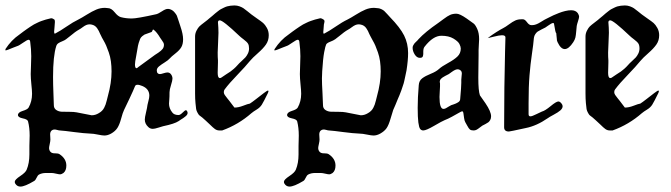

<svg xmlns="http://www.w3.org/2000/svg" viewBox="-20 -479 2462 705"><path d="M487.3 -232.4Q502.9 -244.1 519.5 -255.9Q536.1 -267.6 548.8 -277.3Q550.8 -278.3 561.5 -285.6Q572.3 -293 577.1 -299.3Q582 -305.7 582 -314.5Q582 -318.4 580.1 -322.3Q578.1 -326.2 574.2 -331.5Q570.3 -336.9 568.4 -339.8Q555.7 -361.3 543.9 -370.1Q542 -371.1 541 -369.6Q540 -368.2 539.1 -365.2Q538.1 -362.3 536.1 -361.3Q531.2 -359.4 522.5 -356.4Q513.7 -353.5 510.7 -352.1Q507.8 -350.6 502.4 -346.2Q497.1 -341.8 494.6 -336.4Q492.2 -331.1 489.3 -321.3Q486.3 -311.5 484.4 -297.9Q484.4 -294.9 480 -272.9Q475.6 -251 475.6 -242.2Q475.6 -228.5 481.4 -228.5Q483.4 -228.5 487.3 -232.4ZM177.7 -92.8Q177.7 -81.1 186.5 -75.2Q195.3 -69.3 206.5 -68.8Q217.8 -68.4 234.9 -68.4Q252 -68.4 261.7 -66.4Q315.4 -55.7 316.4 -55.7Q330.1 -55.7 342.8 -63.5Q349.6 -67.4 354.5 -72.3Q359.4 -77.1 362.8 -84Q366.2 -90.8 367.7 -95.2Q369.1 -99.6 372.1 -110.4Q375 -121.1 376 -126Q389.6 -174.8 389.6 -216.8Q389.6 -236.3 387.2 -253.9Q384.8 -271.5 379.4 -286.6Q374 -301.8 370.1 -311Q366.2 -320.3 359.4 -332Q352.5 -343.8 351.6 -346.7Q350.6 -347.7 347.7 -354.5Q344.7 -361.3 342.8 -365.2Q340.8 -369.1 336.9 -375Q333 -380.9 327.6 -384.3Q322.3 -387.7 316.4 -388.7Q313.5 -389.6 308.6 -389.6Q302.7 -389.6 296.9 -387.2Q291 -384.8 283.2 -378.9Q275.4 -373 271.5 -371.1Q262.7 -366.2 254.9 -360.4Q247.1 -354.5 238.3 -347.2Q229.5 -339.8 222.7 -335Q217.8 -331.1 209 -327.6Q200.2 -324.2 194.3 -320.3Q188.5 -316.4 186.5 -309.6Q174.8 -273.4 174.8 -196.3Q174.8 -169.9 176.3 -132.8Q177.7 -95.7 177.7 -92.8ZM0 -293.9V-298.8Q21.5 -332 51.8 -352.5Q55.7 -355.5 65.4 -362.8Q75.2 -370.1 79.1 -372.6Q83 -375 91.3 -380.9Q99.6 -386.7 104.5 -389.2Q109.4 -391.6 117.2 -395.5Q125 -399.4 132.3 -401.9Q139.6 -404.3 148.4 -407.2Q166 -412.1 168 -412.1Q172.9 -412.1 179.7 -407.2Q181.6 -405.3 181.6 -398.4Q181.6 -392.6 180.2 -379.4Q178.7 -366.2 178.7 -362.3Q178.7 -355.5 181.6 -355.5Q182.6 -355.5 183.6 -356.4Q199.2 -364.3 224.1 -381.3Q249 -398.4 267.6 -407.2Q279.3 -413.1 298.8 -425.3Q318.4 -437.5 333.5 -443.8Q348.6 -450.2 365.2 -450.2Q367.2 -450.2 370.6 -449.7Q374 -449.2 376 -449.2Q388.7 -449.2 400.9 -434.1Q413.1 -418.9 423.8 -416Q442.4 -411.1 463.9 -411.1Q483.4 -411.1 553.7 -426.8Q561.5 -428.7 574.7 -437.5Q587.9 -446.3 595.7 -446.3Q600.6 -446.3 603.5 -445.3Q613.3 -442.4 620.1 -434.6Q627 -426.8 629.4 -421.4Q631.8 -416 636.2 -401.4Q640.6 -386.7 642.6 -381.8Q652.3 -353.5 652.3 -335Q652.3 -317.4 646 -306.2Q639.6 -294.9 624 -282.7Q608.4 -270.5 603.5 -264.6Q597.7 -257.8 585 -250Q572.3 -242.2 564 -235.4Q555.7 -228.5 555.7 -220.7Q555.7 -216.8 556.6 -213.9Q559.6 -207 567.4 -207Q571.3 -207 580.6 -210Q589.8 -212.9 594.7 -212.9Q601.6 -212.9 606.4 -208Q613.3 -200.2 613.3 -190.4Q613.3 -183.6 607.9 -166.5Q602.5 -149.4 602.5 -140.6Q602.5 -122.1 601.6 -113.3Q600.6 -104.5 600.6 -98.6Q600.6 -81.1 612.3 -66.4Q619.1 -56.6 635.7 -56.6Q641.6 -56.6 650.4 -65.4Q659.2 -74.2 662.1 -74.2Q665 -74.2 666 -72.3Q668.9 -68.4 668.9 -64.5Q668.9 -61.5 667 -58.1Q665 -54.7 660.6 -51.3Q656.2 -47.9 652.8 -45.4Q649.4 -43 643.6 -39.6Q637.7 -36.1 635.7 -34.2Q621.1 -24.4 579.1 -15.6Q575.2 -14.6 561.5 -10.3Q547.9 -5.9 541 -5.9Q531.2 -5.9 524.4 -12.7Q511.7 -24.4 511.7 -40Q511.7 -47.9 516.1 -65.9Q520.5 -84 521.5 -93.8Q521.5 -95.7 524.9 -107.9Q528.3 -120.1 528.3 -127.9Q528.3 -152.3 502.9 -163.1Q479.5 -172.9 475.6 -162.1Q470.7 -149.4 455.1 -116.2Q439.5 -83 435.5 -75.2Q430.7 -65.4 424.8 -43.5Q418.9 -21.5 411.1 -9.3Q403.3 2.9 387.7 11.7Q375 18.6 363.3 18.6Q355.5 18.6 338.9 15.1Q322.3 11.7 313.5 11.7Q288.1 10.7 252 5.9Q215.8 1 199.2 0Q196.3 0 189.5 -2Q182.6 -3.9 178.2 -3.4Q173.8 -2.9 169.9 0Q164.1 4.9 164.1 14.6Q164.1 17.6 164.6 23.9Q165 30.3 165 33.2Q165 39.1 162.6 49.8Q160.2 60.5 160.2 64.5Q160.2 72.3 165 78.1Q169.9 84 180.7 84H182.6Q193.4 84 198.2 86.9Q223.6 103.5 223.6 128.9Q223.6 147.5 212.9 156.2Q206.1 161.1 200.2 161.1Q196.3 161.1 186 158.7Q175.8 156.2 169.9 156.2H168H160.2H148.4Q133.8 156.2 123 162.1Q118.2 165 114.3 173.8Q110.4 182.6 105.5 185.5Q71.3 206.1 54.7 206.1Q43 206.1 36.1 195.3Q34.2 192.4 34.2 188.5Q34.2 180.7 54.2 167.5Q74.2 154.3 78.1 143.6Q87.9 120.1 87.9 87.9V70.3V56.6Q87.9 49.8 88.4 37.1Q88.9 24.4 88.9 18.6Q88.9 -9.8 83 -33.2Q81.1 -41 63.5 -44.4Q45.9 -47.9 45.9 -56.6Q45.9 -66.4 63.5 -71.8Q81.1 -77.1 85 -84Q97.7 -106.4 97.7 -134.8Q97.7 -145.5 95.2 -168.9Q92.8 -192.4 92.8 -207Q92.8 -212.9 93.8 -237.8Q94.7 -262.7 94.7 -272.5Q94.7 -297.9 90.8 -326.2Q89.8 -333 85 -333Q80.1 -333 64.9 -322.3Q49.8 -311.5 43 -309.6Q39.1 -308.6 28.8 -304.2Q18.6 -299.8 10.7 -296.9Q2.9 -293.9 0 -293.9Z M793 -194.3Q799.8 -199.2 810.5 -206.1Q821.3 -212.9 826.2 -216.3Q831.1 -219.7 838.4 -226.1Q845.7 -232.4 852.5 -240.2Q857.4 -246.1 866.7 -254.4Q876 -262.7 880.9 -268.1Q885.7 -273.4 890.1 -282.2Q894.5 -291 894.5 -300.8Q894.5 -312.5 890.6 -318.8Q886.7 -325.2 875 -334Q863.3 -342.8 858.4 -347.7Q798.8 -404.3 787.1 -404.3Q780.3 -404.3 780.3 -396.5Q780.3 -395.5 780.8 -390.6Q781.2 -385.7 781.7 -377.4Q782.2 -369.1 782.2 -358.4Q782.2 -345.7 780.8 -322.3Q779.3 -298.8 779.3 -286.1Q779.3 -267.6 780.3 -257.8V-249Q780.3 -243.2 779.8 -230Q779.3 -216.8 779.3 -211.9Q779.3 -192.4 787.1 -192.4Q791 -192.4 793 -194.3ZM897.5 -254.9Q881.8 -235.4 851.6 -204.1Q821.3 -172.9 804.7 -150.4Q801.8 -146.5 801.8 -140.6Q801.8 -135.7 805.2 -130.4Q808.6 -125 814 -118.7Q819.3 -112.3 822.3 -108.4Q824.2 -105.5 840.8 -84Q855.5 -84 873 -90.8Q890.6 -97.7 897.5 -98.6Q905.3 -103.5 920.9 -115.7Q936.5 -127.9 948.7 -137.2Q960.9 -146.5 963.9 -146.5Q965.8 -146.5 965.8 -143.6L963.9 -137.7Q948.2 -105.5 941.4 -94.7Q934.6 -84 922.4 -76.7Q910.2 -69.3 903.3 -63.5Q855.5 -21.5 795.9 0H785.2Q776.4 0 769 -5.4Q761.7 -10.7 751 -21.5Q740.2 -32.2 735.4 -36.1Q730.5 -41 722.7 -47.4Q714.8 -53.7 712.4 -55.2Q710 -56.6 705.6 -64.5Q701.2 -72.3 700.2 -78.6Q699.2 -85 697.8 -100.6Q696.3 -116.2 696.3 -135.3Q696.3 -154.3 696.3 -185.5V-344.7Q696.3 -356.4 701.7 -366.7Q707 -377 711.9 -381.8Q716.8 -386.7 730.5 -397Q744.1 -407.2 748 -411.1Q751 -413.1 759.3 -420.4Q767.6 -427.7 770 -429.7Q772.5 -431.6 779.8 -437.5Q787.1 -443.4 791 -445.3Q794.9 -447.3 801.8 -450.7Q808.6 -454.1 814 -455.6Q819.3 -457 826.2 -458Q833 -459 840.8 -459Q850.6 -459 859.9 -455.6Q869.1 -452.1 874 -448.7Q878.9 -445.3 888.7 -437.5Q898.4 -429.7 903.3 -425.8Q908.2 -421.9 923.8 -411.1Q939.5 -400.4 946.3 -394.5Q953.1 -388.7 960 -376.5Q966.8 -364.3 966.8 -349.6Q966.8 -330.1 956.5 -315.4Q946.3 -300.8 926.8 -283.7Q907.2 -266.6 897.5 -254.9Z M1166 -92.8Q1166 -81.1 1174.8 -75.2Q1183.6 -69.3 1194.8 -68.8Q1206.1 -68.4 1223.1 -68.4Q1240.2 -68.4 1250 -66.4Q1303.7 -55.7 1304.7 -55.7Q1318.4 -55.7 1331.1 -63.5Q1337.9 -67.4 1342.8 -72.3Q1347.7 -77.1 1351.1 -84Q1354.5 -90.8 1356 -95.2Q1357.4 -99.6 1360.4 -110.4Q1363.3 -121.1 1364.3 -126Q1377.9 -174.8 1377.9 -216.8Q1377.9 -236.3 1375.5 -253.9Q1373 -271.5 1367.7 -286.6Q1362.3 -301.8 1358.4 -311Q1354.5 -320.3 1347.7 -332Q1340.8 -343.8 1339.8 -346.7Q1338.9 -347.7 1335.9 -354.5Q1333 -361.3 1331.1 -365.2Q1329.1 -369.1 1325.2 -375Q1321.3 -380.9 1315.9 -384.3Q1310.5 -387.7 1304.7 -388.7Q1301.8 -389.6 1296.9 -389.6Q1291 -389.6 1285.2 -387.2Q1279.3 -384.8 1271.5 -378.9Q1263.7 -373 1259.8 -371.1Q1251 -366.2 1243.2 -360.4Q1235.4 -354.5 1226.6 -347.2Q1217.8 -339.8 1210.9 -335Q1204.1 -330.1 1192.4 -325.7Q1180.7 -321.3 1177.7 -315.9Q1174.8 -310.5 1170.4 -287.6Q1166 -264.6 1163.1 -217.8Q1163.1 -212.9 1162.6 -204.1Q1162.1 -195.3 1162.1 -191.4Q1162.1 -170.9 1164.1 -138.2Q1166 -105.5 1166 -92.8ZM988.3 -293.9Q986.3 -293.9 988.3 -298.8Q1009.8 -332 1040 -352.5Q1043.9 -355.5 1053.7 -362.8Q1063.5 -370.1 1067.4 -372.6Q1071.3 -375 1079.6 -380.9Q1087.9 -386.7 1092.8 -389.2Q1097.7 -391.6 1105.5 -395.5Q1113.3 -399.4 1120.6 -401.9Q1127.9 -404.3 1136.7 -407.2Q1154.3 -412.1 1156.2 -412.1Q1161.1 -412.1 1168 -407.2Q1170.9 -405.3 1171.4 -402.3Q1171.9 -399.4 1170.4 -394Q1168.9 -388.7 1168.9 -383.8Q1168.9 -379.9 1168 -372.1Q1167 -364.3 1167 -361.3Q1167 -355.5 1168.9 -355.5Q1170.9 -355.5 1171.9 -356.4Q1187.5 -364.3 1212.4 -381.3Q1237.3 -398.4 1255.9 -407.2Q1267.6 -413.1 1287.1 -425.3Q1306.6 -437.5 1321.8 -443.8Q1336.9 -450.2 1353.5 -450.2Q1355.5 -450.2 1358.9 -449.7Q1362.3 -449.2 1364.3 -449.2Q1372.1 -449.2 1379.4 -445.8Q1386.7 -442.4 1390.6 -439Q1394.5 -435.5 1401.9 -427.2Q1409.2 -418.9 1412.1 -416Q1449.2 -377.9 1463.9 -348.6Q1478.5 -319.3 1478.5 -284.2Q1478.5 -257.8 1472.7 -220.7Q1470.7 -210 1468.3 -199.7Q1465.8 -189.5 1464.4 -181.6Q1462.9 -173.8 1459 -163.1Q1455.1 -152.3 1453.6 -147Q1452.1 -141.6 1446.8 -129.4Q1441.4 -117.2 1439.9 -113.3Q1438.5 -109.4 1432.1 -94.2Q1425.8 -79.1 1423.8 -75.2Q1420.9 -67.4 1414.1 -43.5Q1407.2 -19.5 1399.4 -8.3Q1391.6 2.9 1376 11.7Q1363.3 18.6 1351.6 18.6Q1343.8 18.6 1327.1 15.1Q1310.5 11.7 1301.8 11.7Q1276.4 10.7 1240.2 5.9Q1204.1 1 1187.5 0Q1184.6 0 1177.7 -2Q1170.9 -3.9 1166.5 -3.4Q1162.1 -2.9 1158.2 0Q1152.3 4.9 1152.3 14.6Q1152.3 17.6 1152.8 23.9Q1153.3 30.3 1153.3 33.2Q1153.3 39.1 1150.9 49.8Q1148.4 60.5 1148.4 64.5Q1148.4 72.3 1153.3 78.1Q1158.2 84 1168.9 84H1170.9Q1181.6 84 1186.5 86.9Q1211.9 103.5 1211.9 128.9Q1211.9 147.5 1201.2 156.2Q1194.3 161.1 1188.5 161.1Q1184.6 161.1 1174.3 158.7Q1164.1 156.2 1158.2 156.2H1156.2H1148.4H1136.7Q1122.1 156.2 1111.3 162.1Q1106.4 165 1102.5 173.8Q1098.6 182.6 1093.8 185.5Q1059.6 206.1 1043 206.1Q1031.2 206.1 1024.4 195.3Q1022.5 192.4 1022.5 188.5Q1022.5 180.7 1042.5 167.5Q1062.5 154.3 1066.4 143.6Q1076.2 120.1 1076.2 87.9V70.3V56.6Q1076.2 49.8 1076.7 37.1Q1077.1 24.4 1077.1 18.6Q1077.1 -9.8 1071.3 -33.2Q1069.3 -41 1051.8 -44.4Q1034.2 -47.9 1034.2 -56.6Q1034.2 -66.4 1051.8 -71.8Q1069.3 -77.1 1073.2 -84Q1085.9 -106.4 1085.9 -134.8Q1085.9 -145.5 1083.5 -168.9Q1081.1 -192.4 1081.1 -207Q1081.1 -212.9 1082 -237.8Q1083 -262.7 1083 -272.5Q1083 -297.9 1079.1 -326.2Q1078.1 -333 1073.2 -333Q1068.4 -333 1053.2 -322.3Q1038.1 -311.5 1031.2 -309.6Q1027.3 -308.6 1017.1 -304.2Q1006.8 -299.8 999 -296.9Q991.2 -293.9 988.3 -293.9Z M1608.4 -79.1Q1612.3 -79.1 1617.2 -81.5Q1622.1 -84 1627.9 -87.9Q1633.8 -91.8 1636.7 -92.8Q1639.6 -93.8 1645.5 -95.7Q1651.4 -97.7 1654.3 -99.1Q1657.2 -100.6 1661.6 -103Q1666 -105.5 1668 -108.9Q1669.9 -112.3 1669.9 -117.2Q1673.8 -161.1 1673.8 -174.8V-186.5Q1673.8 -190.4 1674.8 -198.2Q1675.8 -206.1 1675.8 -209Q1675.8 -216.8 1670.9 -220.7Q1666 -224.6 1661.1 -224.6Q1656.2 -224.6 1650.9 -222.2Q1645.5 -219.7 1638.2 -214.4Q1630.9 -209 1627.9 -207Q1626 -206.1 1614.7 -200.2Q1603.5 -194.3 1599.1 -189.5Q1594.7 -184.6 1594.7 -177.7L1595.7 -172.9Q1595.7 -168 1595.7 -161.1Q1595.7 -155.3 1594.7 -142.6Q1593.8 -129.9 1593.8 -123Q1593.8 -79.1 1608.4 -79.1ZM1656.2 -428.7Q1668 -428.7 1693.4 -411.1Q1712.9 -397.5 1719.2 -392.6Q1725.6 -387.7 1732.4 -372.6Q1739.3 -357.4 1739.3 -335Q1739.3 -329.1 1738.3 -315.9Q1737.3 -302.7 1737.3 -294.9V-276.4Q1737.3 -265.6 1736.8 -237.3Q1736.3 -209 1736.3 -193.4Q1736.3 -145.5 1742.2 -128.9L1762.7 -99.6Q1783.2 -69.3 1783.2 -51.8Q1783.2 -43.9 1779.8 -38.1Q1776.4 -32.2 1772.9 -29.8Q1769.5 -27.3 1762.2 -23.4Q1754.9 -19.5 1751 -17.6Q1748 -15.6 1741.2 -10.3Q1734.4 -4.9 1729.5 -2.4Q1724.6 0 1718.8 0Q1710 0 1705.6 -3.4Q1701.2 -6.8 1695.3 -18.1Q1689.5 -29.3 1688.5 -30.3Q1685.5 -35.2 1684.1 -45.4Q1682.6 -55.7 1681.6 -63Q1680.7 -70.3 1676.8 -70.3Q1674.8 -70.3 1664.6 -64.5Q1654.3 -58.6 1639.2 -50.3Q1624 -42 1613.3 -38.1Q1603.5 -34.2 1574.2 -17.1Q1544.9 0 1534.2 0Q1527.3 0 1522.9 -5.4Q1518.6 -10.7 1516.1 -29.3Q1513.7 -47.9 1513.7 -83Q1513.7 -120.1 1517.6 -166Q1518.6 -182.6 1530.3 -191.4Q1542 -200.2 1561.5 -208Q1581.1 -215.8 1591.8 -225.6Q1602.5 -235.4 1625 -247.6Q1647.5 -259.8 1659.7 -271.5Q1671.9 -283.2 1671.9 -300.8Q1671.9 -307.6 1667 -317.4Q1662.1 -327.1 1645 -337.4Q1627.9 -347.7 1600.6 -347.7Q1570.3 -347.7 1539.1 -307.6Q1534.2 -301.8 1534.2 -289.1Q1534.2 -282.2 1534.2 -280.3Q1534.2 -278.3 1533.2 -273.9Q1532.2 -269.5 1529.3 -268.1Q1526.4 -266.6 1521.5 -266.6Q1510.7 -266.6 1502.9 -278.8Q1495.1 -291 1495.1 -303.7Q1495.1 -308.6 1497.6 -313Q1500 -317.4 1502.4 -320.3Q1504.9 -323.2 1509.8 -327.6Q1514.6 -332 1516.6 -335Q1542 -362.3 1588.9 -394.5Q1594.7 -398.4 1608.9 -409.2Q1623 -419.9 1632.8 -424.3Q1642.6 -428.7 1656.2 -428.7Z M2022.5 -357.4Q2019.5 -357.4 2014.6 -389.6Q2014.6 -394.5 2010.7 -394.5Q2007.8 -394.5 2002.9 -391.6Q1998 -388.7 1991.7 -384.3Q1985.4 -379.9 1982.4 -377.9Q1978.5 -376 1968.8 -371.1Q1959 -366.2 1954.6 -363.3Q1950.2 -360.4 1945.8 -354Q1941.4 -347.7 1940.4 -339.8Q1938.5 -316.4 1933.1 -280.3Q1927.7 -244.1 1924.3 -202.6Q1920.9 -161.1 1920.9 -100.6V-59.6Q1920.9 -51.8 1927.7 -51.8Q1933.6 -51.8 1949.2 -59.6Q1964.8 -67.4 1969.7 -69.3Q1981.4 -72.3 2002 -89.4Q2022.5 -106.4 2030.3 -106.4Q2036.1 -106.4 2042 -98.6Q2045.9 -93.8 2045.9 -88.9Q2045.9 -81.1 2037.6 -73.7Q2029.3 -66.4 2012.7 -57.6Q1996.1 -48.8 1991.2 -44.9Q1950.2 -16.6 1910.2 -8.8Q1852.5 3.9 1848.6 3.9Q1831.1 3.9 1831.1 -11.7Q1831.1 -79.1 1832 -158.2Q1833 -237.3 1834.5 -289.1Q1835.9 -340.8 1835.9 -341.8Q1835.9 -349.6 1823.2 -349.6Q1813.5 -349.6 1792.5 -344.2Q1771.5 -338.9 1770.5 -338.9L1772.5 -339.8Q1773.4 -340.8 1774.4 -341.8Q1803.7 -363.3 1828.1 -376Q1835.9 -379.9 1849.1 -389.6Q1862.3 -399.4 1872.1 -403.8Q1881.8 -408.2 1894.5 -408.2H1900.4Q1907.2 -408.2 1915 -397.5Q1922.9 -386.7 1930.7 -386.7H1934.6Q1947.3 -386.7 1964.4 -397.5Q1981.4 -408.2 1988.3 -411.1Q1989.3 -411.1 1996.1 -415Q2002.9 -418.9 2012.2 -422.9Q2021.5 -426.8 2032.2 -431.2Q2043 -435.5 2055.2 -438.5Q2067.4 -441.4 2077.1 -441.4Q2093.8 -441.4 2101.6 -430.7Q2106.4 -422.9 2106.4 -418Q2106.4 -413.1 2102.5 -401.4Q2098.6 -389.6 2097.7 -383.8Q2096.7 -376 2095.7 -362.8Q2094.7 -349.6 2092.8 -341.3Q2090.8 -333 2085 -324.2Q2068.4 -298.8 2053.7 -298.8Q2039.1 -298.8 2027.3 -324.2Q2024.4 -329.1 2024.4 -337.9Q2024.4 -340.8 2023.4 -347.7Q2022.5 -354.5 2022.5 -357.4Z M2226.6 -194.3Q2233.4 -199.2 2244.1 -206.1Q2254.9 -212.9 2259.8 -216.3Q2264.6 -219.7 2272 -226.1Q2279.3 -232.4 2286.1 -240.2Q2291 -246.1 2300.3 -254.4Q2309.6 -262.7 2314.5 -268.1Q2319.3 -273.4 2323.7 -282.2Q2328.1 -291 2328.1 -300.8Q2328.1 -312.5 2324.2 -318.8Q2320.3 -325.2 2308.6 -334Q2296.9 -342.8 2292 -347.7Q2232.4 -404.3 2220.7 -404.3Q2213.9 -404.3 2213.9 -396.5Q2213.9 -395.5 2214.4 -390.6Q2214.8 -385.7 2215.3 -377.4Q2215.8 -369.1 2215.8 -358.4Q2215.8 -345.7 2214.4 -322.3Q2212.9 -298.8 2212.9 -286.1Q2212.9 -267.6 2213.9 -257.8V-249Q2213.9 -243.2 2213.4 -230Q2212.9 -216.8 2212.9 -211.9Q2212.9 -192.4 2220.7 -192.4Q2224.6 -192.4 2226.6 -194.3ZM2331.1 -254.9Q2315.4 -235.4 2285.2 -204.1Q2254.9 -172.9 2238.3 -150.4Q2235.4 -146.5 2235.4 -140.6Q2235.4 -135.7 2238.8 -130.4Q2242.2 -125 2247.6 -118.7Q2252.9 -112.3 2255.9 -108.4Q2257.8 -105.5 2274.4 -84Q2289.1 -84 2306.6 -90.8Q2324.2 -97.7 2331.1 -98.6Q2338.9 -103.5 2354.5 -115.7Q2370.1 -127.9 2382.3 -137.2Q2394.5 -146.5 2397.5 -146.5Q2399.4 -146.5 2399.4 -143.6L2397.5 -137.7Q2381.8 -105.5 2375 -94.7Q2368.2 -84 2356 -76.7Q2343.8 -69.3 2336.9 -63.5Q2289.1 -21.5 2229.5 0H2218.8Q2210 0 2202.6 -5.4Q2195.3 -10.7 2184.6 -21.5Q2173.8 -32.2 2168.9 -36.1Q2164.1 -41 2156.2 -47.4Q2148.4 -53.7 2146 -55.2Q2143.6 -56.6 2139.2 -64.5Q2134.8 -72.3 2133.8 -78.6Q2132.8 -85 2131.3 -100.6Q2129.9 -116.2 2129.9 -135.3Q2129.9 -154.3 2129.9 -185.5V-344.7Q2129.9 -356.4 2135.3 -366.7Q2140.6 -377 2145.5 -381.8Q2150.4 -386.7 2164.1 -397Q2177.7 -407.2 2181.6 -411.1Q2184.6 -413.1 2192.9 -420.4Q2201.2 -427.7 2203.6 -429.7Q2206.1 -431.6 2213.4 -437.5Q2220.7 -443.4 2224.6 -445.3Q2228.5 -447.3 2235.4 -450.7Q2242.2 -454.1 2247.6 -455.6Q2252.9 -457 2259.8 -458Q2266.6 -459 2274.4 -459Q2284.2 -459 2293.5 -455.6Q2302.7 -452.1 2307.6 -448.7Q2312.5 -445.3 2322.3 -437.5Q2332 -429.7 2336.9 -425.8Q2341.8 -421.9 2357.4 -411.1Q2373 -400.4 2379.9 -394.5Q2386.7 -388.7 2393.6 -376.5Q2400.4 -364.3 2400.4 -349.6Q2400.4 -330.1 2390.1 -315.4Q2379.9 -300.8 2360.4 -283.7Q2340.8 -266.6 2331.1 -254.9Z"/></svg>

Font: Isabella
Style: Medium
Weight: 500
Designer: John Stracke
Version: Version 001.202